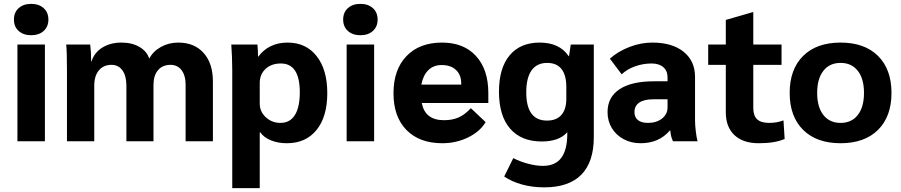

<svg xmlns="http://www.w3.org/2000/svg" viewBox="-20 -730 4656 992"><path d="M52 -629Q52 -666 76.5 -688Q101 -710 141 -710Q181 -710 205.5 -688Q230 -666 230 -629Q230 -592 205.5 -570Q181 -548 141 -548Q101 -548 76.5 -570Q52 -592 52 -629ZM70 -500H212V0H70Z M326 -365Q326 -466 322 -500H446Q451 -463 451 -413H453Q467 -458 508.5 -484Q550 -510 608 -510Q662 -510 700.5 -487.5Q739 -465 751 -427Q771 -465 811.5 -487.5Q852 -510 901 -510Q984 -510 1032 -456.5Q1080 -403 1080 -309V0H939V-292Q939 -340 918 -367.5Q897 -395 861 -395Q820 -395 796.5 -367.5Q773 -340 773 -291V0H633V-288Q633 -338 612.5 -366.5Q592 -395 556 -395Q515 -395 491 -366.5Q467 -338 467 -288V0H326Z M1180 -365Q1180 -400 1178.5 -437Q1177 -474 1175 -500H1310Q1313 -472 1313 -438H1315Q1341 -473 1379 -491.5Q1417 -510 1466 -510Q1561 -510 1616 -440Q1671 -370 1671 -249Q1671 -127 1615.5 -58.5Q1560 10 1462 10Q1416 10 1379.5 -5Q1343 -20 1325 -46H1322V242H1180ZM1529 -253Q1529 -402 1431 -402Q1382 -402 1352 -374Q1322 -346 1322 -301V-194Q1322 -153 1353.5 -124Q1385 -95 1429 -95Q1478 -95 1503.5 -135.5Q1529 -176 1529 -253Z M1753 -629Q1753 -666 1777.5 -688Q1802 -710 1842 -710Q1882 -710 1906.5 -688Q1931 -666 1931 -629Q1931 -592 1906.5 -570Q1882 -548 1842 -548Q1802 -548 1777.5 -570Q1753 -592 1753 -629ZM1771 -500H1913V0H1771Z M2503 -198H2159Q2168 -153 2196.5 -131Q2225 -109 2274 -109Q2317 -109 2349 -123Q2381 -137 2413 -171L2489 -99Q2460 -50 2398.5 -20Q2337 10 2265 10Q2147 10 2080 -58.5Q2013 -127 2013 -248Q2013 -370 2080 -440Q2147 -510 2264 -510Q2376 -510 2439.5 -440.5Q2503 -371 2503 -249ZM2363 -299Q2363 -343 2336 -368.5Q2309 -394 2262 -394Q2220 -394 2193 -367.5Q2166 -341 2157 -293H2363Z M3048 -500V-21Q3048 107 2983.5 172.5Q2919 238 2792 238Q2731 238 2678 223.5Q2625 209 2585 182L2632 87Q2667 105 2708.5 116Q2750 127 2785 127Q2849 127 2880 85.5Q2911 44 2911 -40V-47Q2869 1 2779 1Q2673 1 2615.5 -65.5Q2558 -132 2558 -256Q2558 -378 2613 -444Q2668 -510 2768 -510Q2871 -510 2918 -440H2920L2929 -500ZM2906 -280Q2906 -342 2881 -373.5Q2856 -405 2807 -405Q2754 -405 2726.5 -366.5Q2699 -328 2699 -253Q2699 -107 2806 -107Q2855 -107 2880.5 -136Q2906 -165 2906 -220Z M3119 -151Q3119 -228 3181 -269Q3243 -310 3359 -310H3429V-330Q3429 -364 3407 -383Q3385 -402 3347 -402Q3302 -402 3260.5 -387Q3219 -372 3192 -346L3131 -427Q3174 -465 3232.5 -487.5Q3291 -510 3351 -510Q3453 -510 3512 -462.5Q3571 -415 3571 -333V-108Q3571 -84 3575 -51Q3579 -18 3584 0H3457Q3451 -14 3448 -25Q3445 -36 3443 -56H3441Q3385 10 3290 10Q3241 10 3202 -11Q3163 -32 3141 -68.5Q3119 -105 3119 -151ZM3429 -175V-217H3355Q3308 -217 3283 -200Q3258 -183 3258 -151Q3258 -124 3276 -109.5Q3294 -95 3328 -95Q3372 -95 3400.5 -117.5Q3429 -140 3429 -175Z M3730 -150V-395H3639V-500H3730V-627L3868 -667H3872V-500H4018V-395H3872V-172Q3872 -132 3892 -113.5Q3912 -95 3954 -95Q3994 -95 4028 -108L4034 -12Q3984 10 3900 10Q3819 10 3774.5 -32Q3730 -74 3730 -150Z M4060 -250Q4060 -372 4129.5 -441Q4199 -510 4323 -510Q4447 -510 4516.5 -441Q4586 -372 4586 -250Q4586 -128 4516.5 -59Q4447 10 4323 10Q4199 10 4129.5 -59Q4060 -128 4060 -250ZM4444 -250Q4444 -323 4412 -364Q4380 -405 4323 -405Q4266 -405 4234 -364Q4202 -323 4202 -250Q4202 -177 4234 -136Q4266 -95 4323 -95Q4380 -95 4412 -136Q4444 -177 4444 -250Z"/></svg>

Font: Sarabun ExtraBold
Style: Regular
Weight: 800
Version: Version 1.000; ttfautohint (v1.6)